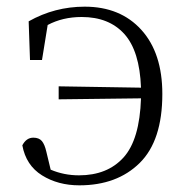

<svg xmlns="http://www.w3.org/2000/svg" viewBox="-20 -542 558 576"><path d="M156 -244V-283L403 -279Q399 -389 353 -440Q307 -491 225 -491Q168 -491 123 -467L106 -362H70L66 -478Q144 -522 234 -522Q341 -522 404 -452.5Q467 -383 467 -260Q467 -120 399 -53Q331 14 218 14Q154 14 106 -16Q58 -46 47 -106Q59 -129 80 -129Q97 -129 105.5 -119Q114 -109 119 -87L132 -33Q172 -16 217 -16Q302 -16 350.5 -69.5Q399 -123 403 -247Z"/></svg>

Font: Minh Nguyen ExtraLight
Style: Regular
Weight: 250
Designer: Ryoko NISHIZUKA 西塚涼子 (kana & ideographs); Frank Grießhammer (Latin, Greek & Cyrillic); Wenlong ZHANG 张文龙 (bopomofo); San
Foundry: Adobe
Version: Version 1.100;July 7, 2023;FontCreator 14.0.0.2814 64-bit